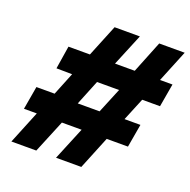

<svg xmlns="http://www.w3.org/2000/svg" viewBox="-125 -821 932 942"><g transform="rotate(20 341.0 -350.0)"><path d="M117 -413 199 -412 151 -293H56L35 -172H102L32 0H162L233 -172H336L265 0H397L467 -172H578L599 -293H516L565 -412H658L679 -533H614L682 -700H549L482 -533H379L448 -700H316L248 -533H136ZM274 -287 327 -418H442L388 -287Z"/></g></svg>

Font: Jost
Style: Bold Italic
Weight: 700
Italic angle: -5°
Version: Version 3.710